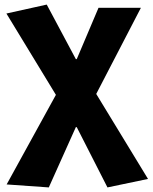

<svg xmlns="http://www.w3.org/2000/svg" viewBox="-20 -603 666 838"><path d="M193 215 311 -48H315L449 215L626 178L400 -193L595 -569H410L315 -345H311L184 -583L8 -544L224 -189L9 202Z"/></svg>

Font: Noto Sans CJK JP Black
Style: Regular
Weight: 900
Designer: Ryoko NISHIZUKA (kana & ideographs); Paul D. Hunt (Latin, Greek & Cyrillic); Wenlong ZHANG (bopomofo); Sandoll Communica
Foundry: Adobe Systems Incorporated
Version: Version 1.004;PS 1.004;hotconv 1.0.82;makeotf.lib2.5.63406